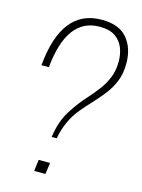

<svg xmlns="http://www.w3.org/2000/svg" viewBox="-119 -857 683 925"><g transform="rotate(15 222.5 -394.0)"><path d="M209 -180H184Q195 -259 229.5 -314Q264 -369 304 -412Q330 -441 352 -470.5Q374 -500 388 -535Q402 -570 402 -614Q402 -651 389.5 -682.5Q377 -714 348.5 -733.5Q320 -753 271 -753Q108 -753 84 -501H47Q73 -788 272 -788Q359 -788 399.5 -739.5Q440 -691 440 -615Q440 -563 423.5 -523.5Q407 -484 381 -451.5Q355 -419 326 -388Q302 -363 280 -336Q226 -271 209 -180ZM201 0H145L152 -57H209Z"/></g></svg>

Font: Tanohe Sans ExtraLight
Style: Italic
Weight: 200
Designer: Village Type and Design LLC & Cristiano Sobral
Foundry: Cooper Hewitt Smithsonian Design Museum
Version: Version 1.00;September 29, 2021;FontCreator 13.0.0.2655 64-b